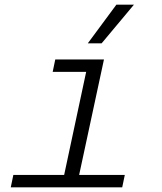

<svg xmlns="http://www.w3.org/2000/svg" viewBox="-20 -800 690 820"><path d="M37 -53H254L348 -493H205L216 -546H424L318 -53H513L502 0H26ZM477 -780H552L414 -615H355Z"/></svg>

Font: Azeret Mono Light
Style: Italic
Weight: 300
Italic angle: -12°
Designer: Martin Vácha
Foundry: Displaay
Version: Version 1.000; Glyphs 3.0.3, build 3074